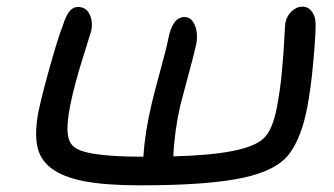

<svg xmlns="http://www.w3.org/2000/svg" viewBox="-20 -640 1001 576"><path d="M399.9 -84Q296.9 -84 232.4 -96.4Q168 -108.9 133.3 -135.7Q98.6 -162.6 91.3 -204.1Q84 -245.6 95.2 -304.2Q106.9 -359.9 131.8 -447.5Q156.7 -535.2 168 -562Q177.2 -591.8 188 -605.5Q198.7 -619.1 213.9 -619.1Q238.3 -619.1 248.8 -596.9Q259.3 -574.7 253.9 -547.9Q253.4 -544.9 228.5 -466.3Q203.6 -387.7 190.9 -325.2Q179.2 -266.6 183.6 -235.6Q188 -204.6 211.9 -192.9Q255.4 -169.9 410.2 -169.9Q415 -246.1 435.1 -329.1Q442.4 -360.4 461.9 -431.9Q481.4 -503.4 484.9 -523.9Q497.6 -588.9 533.2 -588.9Q554.2 -588.9 564.5 -564.5Q574.7 -540 568.8 -507.8Q563.5 -482.4 545.9 -417.7Q528.3 -353 521 -324.2Q503.4 -247.6 500 -170.9Q719.2 -176.3 770 -224.1Q796.4 -247.1 810.1 -314.9Q820.3 -367.2 825.7 -425.3Q831.1 -483.4 833 -523.9Q835 -564.5 835.9 -570.8Q839.8 -591.8 854.7 -606Q869.6 -620.1 888.2 -620.1Q905.3 -620.1 916.5 -604Q927.7 -587.9 926.8 -564.9Q926.8 -530.8 919.7 -452.6Q912.6 -374.5 901.9 -318.8Q884.8 -228.5 849.1 -180.2Q812.5 -128.9 708 -106.4Q603.5 -84 399.9 -84Z"/></svg>

Font: Shantell Sans Irregular
Style: Italic
Weight: 400
Italic angle: -11.31°
Designer: Stephen Nixon, Anya Danilova, Shantell Martin
Foundry: Arrow Type
Version: Version 1.006;[9816181b4]